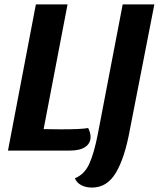

<svg xmlns="http://www.w3.org/2000/svg" viewBox="-20 -680 733 867"><path d="M177 -97Q203 -96 255 -96Q350 -96 378 -102Q389 -81 389 -61Q389 -33 365 -16.5Q341 0 295 0H16L142 -660H285ZM396 167Q368 167 347.5 156.5Q327 146 318 125Q361 108 383 60Q405 12 422 -76L534 -660H677L566 -92Q543 34 503 100.5Q463 167 396 167Z"/></svg>

Font: Sansita Medium Italic
Style: Regular
Weight: 500
Italic angle: -11°
Designer: Pablo Cosgaya
Foundry: Omnibus-Type
Version: Version 1.006